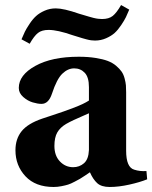

<svg xmlns="http://www.w3.org/2000/svg" viewBox="-20 -726 601 758"><path d="M194.8 -149.9Q194.8 -111.3 216.6 -88.6Q238.3 -65.9 269 -65.9Q293.5 -65.9 311.5 -81.5Q329.6 -97.2 331.1 -133.8V-278.8Q323.7 -275.4 305.7 -267.6Q287.6 -259.8 271.2 -252.2Q254.9 -244.6 241.2 -236.8Q217.8 -223.1 206.3 -203.4Q194.8 -183.6 194.8 -149.9ZM41 -132.8Q41 -177.7 65.4 -208Q89.8 -238.3 147 -257.8Q156.2 -260.7 186.3 -270.8Q216.3 -280.8 231 -285.9Q245.6 -291 268.3 -299.6Q291 -308.1 305.9 -315.2Q320.8 -322.3 331.1 -329.1V-381.8Q331.1 -421.4 314.5 -438.7Q297.9 -456.1 272.9 -456.1Q248 -456.1 226.1 -435.1Q204.1 -414.1 185.1 -356Q171.9 -315.9 144 -315.9Q128.9 -315.9 109.1 -321.8Q89.4 -327.6 71.8 -343Q54.2 -358.4 54.2 -378.9Q54.2 -429.7 119.4 -465.8Q184.6 -502 291 -502Q327.6 -502 356.9 -497.3Q386.2 -492.7 405.5 -485.4Q424.8 -478 438.7 -466.1Q452.6 -454.1 460.2 -443.1Q467.8 -432.1 471.9 -416.5Q476.1 -400.9 477.1 -389.2Q478 -377.4 478 -361.8V-130.9Q478 -65.4 509.8 -56.2Q532.2 -48.8 558.1 -50.8L561 -18.1Q531.7 -6.3 490.2 2.9Q448.7 12.2 413.1 12.2Q380.4 12.2 363.8 -2.9Q347.2 -18.1 335 -45.9Q334 -44.9 317.4 -33.9Q300.8 -22.9 295.7 -20Q290.5 -17.1 274.9 -8.8Q259.3 -0.5 249 2.7Q238.8 5.9 222.9 9Q207 12.2 191.9 12.2Q120.1 12.2 80.6 -30Q41 -72.3 41 -132.8ZM64.9 -570.8Q72.3 -588.4 78.1 -600.6Q84 -612.8 96.7 -631.8Q109.4 -650.9 122.6 -662.8Q135.7 -674.8 156.2 -683.8Q176.8 -692.9 200.2 -692.9Q231.9 -692.9 292 -671.9Q296.9 -670.4 311 -666.3Q325.2 -662.1 331.5 -660.2Q337.9 -658.2 348.6 -655.5Q359.4 -652.8 367.4 -651.9Q375.5 -650.9 382.8 -650.9Q409.7 -650.9 425 -663.1Q440.4 -675.3 458 -706.1L490.2 -688Q482.9 -670.4 477.1 -658.2Q471.2 -646 458.5 -627Q445.8 -607.9 432.6 -595.9Q419.4 -584 398.9 -575Q378.4 -565.9 355 -565.9Q347.7 -565.9 339.8 -566.9Q332 -567.9 321.8 -570.6Q311.5 -573.2 305.2 -575.2Q298.8 -577.1 285.4 -581.3Q272 -585.4 267.1 -586.9Q207 -607.9 171.9 -607.9Q145 -607.9 129.9 -595.9Q114.7 -584 97.2 -553.2Z"/></svg>

Font: Linguistics Pro
Style: Bold
Weight: 700
Designer: Stefan Peev, Context Ltd
Foundry: Stefan Peev, Context Ltd
Version: Version 001.000